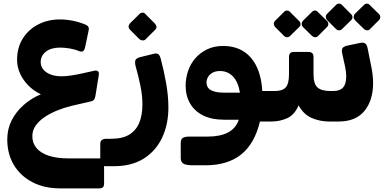

<svg xmlns="http://www.w3.org/2000/svg" viewBox="-20 -663 2123 1057"><path d="M310 374Q224 374 158.5 340Q93 306 56.5 245.5Q20 185 20 104Q20 47 44.5 -1Q69 -49 111.5 -86Q154 -123 205 -144Q168 -161 138 -190.5Q108 -220 91 -257Q74 -294 74 -333Q74 -401 105.5 -451Q137 -501 190.5 -528.5Q244 -556 309 -556Q344 -556 379.5 -549Q415 -542 447 -529Q459 -525 465 -517Q471 -509 468 -496L449 -405Q445 -387 437.5 -381.5Q430 -376 414 -382Q394 -391 365 -396Q336 -401 311 -401Q261 -401 232.5 -378.5Q204 -356 204 -321Q204 -299 217.5 -281.5Q231 -264 257 -253.5Q283 -243 320 -243Q342 -243 372 -247.5Q402 -252 435.5 -259.5Q469 -267 501 -274Q513 -276 519.5 -270.5Q526 -265 524 -251L506 -139Q504 -124 498.5 -115.5Q493 -107 477 -104L373 -80Q332 -70 294 -54.5Q256 -39 225 -18Q194 3 176 29Q158 55 158 87Q158 124 180.5 151.5Q203 179 247.5 194Q292 209 357 209H527Q553 209 553 235V349Q553 374 527 374Z M563 252Q546 252 539 243.5Q532 235 532 220V129Q532 114 541 107.5Q550 101 566 101H591Q655 101 692.5 77.5Q730 54 747 12Q764 -30 764 -88Q764 -137 753 -191Q742 -245 726 -301Q721 -324 726.5 -333.5Q732 -343 750 -348L827 -367Q842 -371 851 -365Q860 -359 865 -339Q882 -276 894.5 -205.5Q907 -135 907 -71Q907 22 872.5 95Q838 168 771.5 210Q705 252 607 252ZM781 -446Q775 -440 765 -440.5Q755 -441 748 -447L695 -500Q688 -508 688 -517Q688 -526 695 -534L748 -586Q755 -593 764.5 -593.5Q774 -594 780 -586L832 -534Q850 -515 834 -499Z M1041 247Q1008 247 991.5 239Q975 231 975 206V124Q975 105 985.5 97Q996 89 1021 89H1122Q1192 89 1235 66.5Q1278 44 1295 -4H1212Q1146 -4 1099 -27Q1052 -50 1027 -92.5Q1002 -135 1002 -191Q1002 -233 1015.5 -272.5Q1029 -312 1055.5 -342.5Q1082 -373 1120.5 -391.5Q1159 -410 1208 -410Q1305 -410 1361 -345.5Q1417 -281 1424 -162H1488Q1503 -162 1503 -147V-24Q1503 6 1473 6H1411Q1382 128 1307.5 187.5Q1233 247 1111 247ZM1210 -153H1301Q1291 -213 1262 -242.5Q1233 -272 1192 -272Q1167 -272 1150.5 -263Q1134 -254 1125.5 -239.5Q1117 -225 1117 -210Q1117 -179 1142.5 -166Q1168 -153 1210 -153Z M1473 6Q1458 6 1458 -9V-132Q1458 -162 1488 -162H1495Q1535 -162 1553 -182Q1571 -202 1571 -254V-349Q1571 -377 1597 -377H1679Q1706 -377 1706 -349V-254Q1706 -201 1728 -181.5Q1750 -162 1798 -162H1808Q1823 -162 1823 -147V-24Q1823 6 1793 6Q1741 6 1696 -13.5Q1651 -33 1624 -83Q1601 -30 1560.5 -12Q1520 6 1473 6ZM1576 -464Q1570 -458 1560.5 -458Q1551 -458 1544 -465L1494 -515Q1488 -522 1487.5 -531Q1487 -540 1494 -548L1544 -598Q1551 -605 1560 -605Q1569 -605 1576 -598L1626 -548Q1634 -541 1634.5 -531Q1635 -521 1627 -514ZM1730 -464Q1723 -457 1714 -458Q1705 -459 1698 -465L1647 -515Q1641 -522 1641 -531.5Q1641 -541 1647 -548L1698 -598Q1705 -605 1713.5 -605Q1722 -605 1729 -598L1780 -548Q1787 -541 1787.5 -531.5Q1788 -522 1780 -514Z M1794 6Q1786 6 1782 1Q1778 -4 1778 -11V-136Q1778 -150 1786 -156Q1794 -162 1808 -162H1815Q1852 -162 1869 -181.5Q1886 -201 1886 -243Q1886 -255 1884.5 -268Q1883 -281 1880 -295L1863 -373Q1860 -391 1866.5 -399Q1873 -407 1888 -411L1964 -427Q1996 -434 2003 -401L2024 -296Q2029 -274 2031.5 -249Q2034 -224 2034 -206Q2034 -111 1986.5 -52.5Q1939 6 1844 6ZM1862 -502Q1856 -496 1846.5 -496Q1837 -496 1830 -503L1780 -553Q1774 -560 1773.5 -569Q1773 -578 1780 -586L1830 -636Q1837 -643 1846 -643Q1855 -643 1862 -636L1912 -586Q1920 -579 1920.5 -569Q1921 -559 1913 -552ZM2016 -502Q2009 -495 2000 -496Q1991 -497 1984 -503L1933 -553Q1927 -560 1927 -569.5Q1927 -579 1933 -586L1984 -636Q1991 -643 1999.5 -643Q2008 -643 2015 -636L2066 -586Q2073 -579 2073.5 -569.5Q2074 -560 2066 -552Z"/></svg>

Font: Rubik
Style: Bold
Weight: 700
Designer: Hubert and Fischer
Foundry: Hubert and Fischer
Version: Version 2.300;gftools[0.9.30]